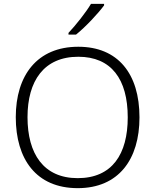

<svg xmlns="http://www.w3.org/2000/svg" viewBox="-20 -968 808 998"><path d="M521 -940V-948H453C427 -904 373 -836 336 -797V-788H375C425 -828 491 -899 521 -940ZM705 -358C705 -585 593 -725 387 -725C173 -725 62 -576 62 -359C62 -141 168 10 384 10C597 10 705 -140 705 -358ZM123 -359C123 -547 208 -673 387 -673C558 -673 644 -557 644 -358C644 -167 563 -42 384 -42C206 -42 123 -169 123 -359Z"/></svg>

Font: Noto Sans Ethiopic Light
Style: Regular
Weight: 300
Designer: Monotype Design Team
Foundry: Monotype Imaging Inc.
Version: Version 2.102